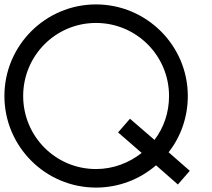

<svg xmlns="http://www.w3.org/2000/svg" viewBox="-20 -835 960 870"><path d="M687 -86 786 1 840 -61 744 -145C799 -215 831 -304 831 -400C831 -629 644 -815 415 -815C186 -815 0 -629 0 -400C0 -171 186 15 415 15C519 15 614 -23 687 -86ZM680 -201 569 -297 515 -235 622 -142C565 -97 493 -69 415 -69C232 -69 85 -217 85 -400C85 -583 232 -731 415 -731C598 -731 746 -583 746 -400C746 -325 722 -256 680 -201Z"/></svg>

Font: MintSans
Style: Regular
Weight: 400
Version: Version 2.0